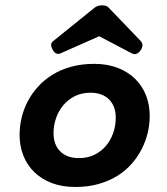

<svg xmlns="http://www.w3.org/2000/svg" viewBox="-20 -707 640 737"><path d="M268.6 10.7Q218.3 10.7 178.7 -4.4Q139.2 -19.5 111.6 -46.4Q84 -73.2 69.6 -109.9Q55.2 -146.5 55.2 -189.5Q55.2 -221.2 62.7 -253.9Q70.3 -286.6 85.9 -316.9Q101.6 -347.2 125.2 -373.5Q148.9 -399.9 180.7 -419.7Q212.4 -439.5 252.7 -450.7Q293 -461.9 341.8 -461.9Q391.6 -461.9 431.2 -446.8Q470.7 -431.6 498.3 -404.8Q525.9 -377.9 540.3 -341.3Q554.7 -304.7 554.7 -261.7Q554.7 -231 547.4 -199Q540 -167 524.9 -136.7Q509.8 -106.4 486.6 -79.6Q463.4 -52.7 431.6 -32.7Q399.9 -12.7 359.1 -1Q318.4 10.7 268.6 10.7ZM327.1 -351.1Q293.5 -351.1 267.3 -337.9Q241.2 -324.7 222.9 -303Q204.6 -281.2 195.1 -253.4Q185.5 -225.6 185.5 -195.8Q185.5 -151.4 211.4 -125.7Q237.3 -100.1 283.2 -100.1Q316.4 -100.1 342.8 -113Q369.1 -126 387.2 -147.7Q405.3 -169.4 414.8 -197.3Q424.3 -225.1 424.3 -254.9Q424.3 -299.3 398.7 -325.2Q373 -351.1 327.1 -351.1ZM212.9 -502.4Q193.8 -494.1 181.6 -517.1Q176.3 -526.9 176.3 -535.2Q176.3 -543.5 185.5 -550.3L343.3 -677.7Q355 -686.5 371.6 -686.5Q379.4 -686.5 386.2 -684.6Q393.1 -682.6 397 -677.7L519.5 -550.3Q533.7 -535.2 520.5 -515.1Q514.2 -505.4 505.4 -501Q496.6 -496.6 485.4 -502.4L360.8 -567.9Z"/></svg>

Font: Courier Prime
Style: Bold Italic
Weight: 700
Monospace: yes
Designer: Alan Dague-Greene
Foundry: Quote-Unquote Apps
Version: Version 1.202